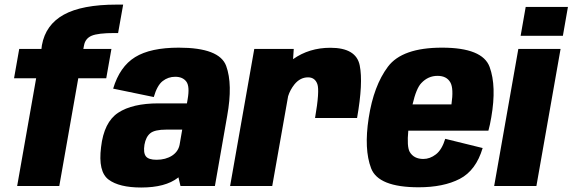

<svg xmlns="http://www.w3.org/2000/svg" viewBox="-20 -808 2487 834"><path d="M54.5 0 137 -468H41L63.5 -595.5H160L162 -611.5Q178 -700.5 257 -744.2Q336 -788 487 -788H515L493 -664.5H477.5Q406 -664.5 378.2 -652.8Q350.5 -641 345 -611L342 -595.5H464L441.5 -468H320L237.5 0Z M764 0 755 -38Q754 -37 753 -36Q698.5 6.5 593.5 6.5Q497.5 6.5 451.5 -28Q405.5 -62.5 419 -169Q431.5 -277.5 493.2 -318.2Q555 -359 668.5 -359H792L795 -376.5Q805 -433 789.2 -453.8Q773.5 -474.5 741 -474.5Q710.5 -474.5 686.5 -455.8Q662.5 -437 648 -386.5L471.5 -423Q500 -518.5 566.8 -559.8Q633.5 -601 756.5 -601Q933.5 -601 962.5 -521.5Q991.5 -442 967 -305.5L913.5 0ZM760 -178.5 771.5 -245H702.5Q652 -245 632.8 -229.2Q613.5 -213.5 607.5 -179.5Q602 -144.5 613.5 -129.2Q625 -114 660 -114Q699.5 -114 727.5 -132Q754 -149.5 760 -178.5Z M1348.5 -295.5Q1369 -413.5 1358.5 -442.8Q1348 -472 1318 -472Q1284 -472 1259 -441.5Q1240 -417.5 1231.5 -390L1162.5 0H979.5L1084.5 -595.5H1256L1253 -551Q1323 -600.5 1415 -600.5Q1527 -600.5 1542.5 -524.2Q1558 -448 1531 -295.5Z M1798.5 5.5Q1623.5 5.5 1592 -77Q1560.5 -159.5 1581.5 -295.5Q1603 -435.5 1665 -518.2Q1727 -601 1900 -601Q2076 -601 2106.8 -517.2Q2137.5 -433.5 2114 -298.5Q2108.5 -265.5 2101.5 -240.5H1753.5Q1747 -171.5 1759.5 -148.5Q1777.5 -117.5 1819 -117.5Q1847.5 -117.5 1873.5 -137.5Q1899.5 -157.5 1914 -205L2076.5 -165Q2047.5 -67.5 1977 -31Q1906.5 5.5 1798.5 5.5ZM1772 -354.5H1941Q1951 -423.5 1936.5 -449.5Q1920.5 -478.5 1880.5 -478.5Q1839.5 -478.5 1810 -447Q1788 -424 1772 -354.5Z M2126.5 0 2231.5 -595.5H2415L2310 0ZM2263.5 -778H2447L2425 -652.5H2241.5Z"/></svg>

Font: Anybody ExtraBold
Style: Italic
Weight: 800
Italic angle: -10°
Designer: Tyler Finck
Foundry: Etcetera Type Company
Version: Version 1.010; ttfautohint (v1.8.3) -l 8 -r 50 -G 200 -x 14 